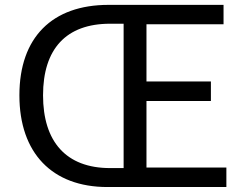

<svg xmlns="http://www.w3.org/2000/svg" viewBox="-20 -753 987 773"><path d="M412.4 0H891.4V-78.6H569.7V-346.4H829.1V-425.1H569.7V-655.2H880V-733.4H416.9C190.2 -733.4 58.1 -602.7 58.1 -369.3C58.1 -136.5 190.2 0 412.4 0ZM423.2 -76.3C245.9 -76.3 153.3 -183 153.3 -369.3C153.3 -555.8 245.9 -657.5 423.2 -657.5H477.7V-76.3Z"/></svg>

Font: Source Han Sans JP VF
Style: Regular
Weight: 250
Designer: Ryoko NISHIZUKA 西塚涼子 (kana, bopomofo & ideographs); Paul D. Hunt (Latin, Greek & Cyrillic); Sandoll Communications 산돌커뮤니
Foundry: Adobe
Version: Version 2.004;hotconv 1.0.118;makeotfexe 2.5.65603